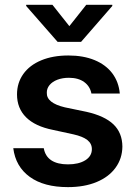

<svg xmlns="http://www.w3.org/2000/svg" viewBox="-20 -768 564 799"><path d="M266.6 -444.3Q240.2 -444.3 219 -436.3Q197.8 -428.2 186 -413.8Q174.3 -399.4 174.8 -381.8Q173.3 -339.4 250 -321.3L339.8 -302.7Q415.5 -285.6 452.1 -250.5Q488.8 -215.3 489.3 -158.2Q488.8 -108.4 460.9 -70.1Q433.1 -31.7 382.1 -10.5Q331.1 10.7 262.7 10.7Q162.6 10.7 103.8 -32Q44.9 -74.7 35.2 -151.4H162.1Q168 -117.7 193.6 -100.8Q219.2 -84 262.7 -84Q307.6 -84 335 -101.1Q362.3 -118.2 362.3 -147.5Q362.3 -170.4 343.5 -185.3Q324.7 -200.2 285.2 -209L200.2 -227.5Q126.5 -242.2 88.6 -279.8Q50.8 -317.4 50.8 -375Q50.8 -423.3 77.1 -460.2Q103.5 -497.1 151.9 -517.1Q200.2 -537.1 264.6 -537.1Q327.1 -537.1 373.8 -517.8Q420.4 -498.5 447.3 -462.9Q474.1 -427.2 478.5 -378.9H360.4Q354.5 -409.2 330.1 -426.8Q305.7 -444.3 266.6 -444.3ZM268.6 -659.2 338.9 -748H447.3V-743.2L317.4 -593.8H219.7L88.9 -743.2V-748H198.2Z"/></svg>

Font: Pretendard JP SemiBold
Style: Regular
Weight: 600
Designer: Base glyphs from Inter by Rasmus Andersson; Hangeul glyphs from Noto Sans CJK(Source Han Sans) by Jang Soo-young and Kan
Foundry: Kil Hyung-jin
Version: Version 1.309